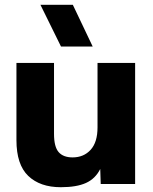

<svg xmlns="http://www.w3.org/2000/svg" viewBox="-20 -760 631 793"><path d="M231 13.2Q145.5 13.2 96.7 -33.4Q47.9 -80.1 47.9 -181.2V-500H203.1V-207Q203.1 -153.8 222.2 -131.8Q241.2 -109.9 279.8 -109.9Q325.7 -109.9 354.2 -141.1Q382.8 -172.4 382.8 -233.9V-500H538.1V0H396L394 -62Q374 -22 335.2 -4.4Q296.4 13.2 231 13.2ZM147 -740.2H280.8L362.8 -567.9H231.9Z"/></svg>

Font: Human Sans
Style: Bold
Weight: 700
Designer: Tim Radville
Foundry: Continuum
Version: Version 1.000;FEAKit 1.0